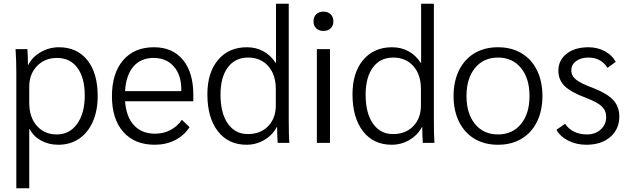

<svg xmlns="http://www.w3.org/2000/svg" viewBox="-20 -762 3360 1024"><path d="M67 -376Q67 -440 63 -500H126Q129 -464 129 -416H131Q151 -457 196.5 -483.5Q242 -510 294 -510Q391 -510 446 -441Q501 -372 501 -250Q501 -172 475 -113Q449 -54 401.5 -22Q354 10 291 10Q240 10 199 -12.5Q158 -35 139 -73H136V242H67ZM432 -253Q432 -347 393 -400Q354 -453 284 -453Q219 -453 177.5 -410Q136 -367 136 -300V-213Q136 -137 176.5 -91Q217 -45 283 -45Q351 -45 391.5 -101.5Q432 -158 432 -253Z M1011 -222H647Q653 -139 694.5 -94Q736 -49 807 -49Q852 -49 889 -68.5Q926 -88 950 -123L991 -84Q962 -39 913.5 -14.5Q865 10 805 10Q698 10 637.5 -58.5Q577 -127 577 -249Q577 -371 636.5 -440.5Q696 -510 801 -510Q900 -510 955.5 -443Q1011 -376 1011 -256ZM947 -284Q947 -362 907 -407.5Q867 -453 799 -453Q731 -453 691.5 -407Q652 -361 647 -276H947Z M1086 -259Q1086 -375 1143 -442.5Q1200 -510 1297 -510Q1345 -510 1384 -489Q1423 -468 1450 -427H1452V-742H1520V-124Q1520 -35 1523 0H1461Q1458 -42 1458 -84H1456Q1433 -41 1389.5 -15.5Q1346 10 1295 10Q1198 10 1142 -62Q1086 -134 1086 -259ZM1451 -200V-287Q1451 -364 1410.5 -409.5Q1370 -455 1303 -455Q1234 -455 1195 -402.5Q1156 -350 1156 -257Q1156 -159 1195 -103Q1234 -47 1302 -47Q1369 -47 1410 -89Q1451 -131 1451 -200Z M1652 -648Q1652 -672 1666.5 -686Q1681 -700 1705 -700Q1729 -700 1743.5 -686Q1758 -672 1758 -648Q1758 -625 1743.5 -611Q1729 -597 1705 -597Q1681 -597 1666.5 -611Q1652 -625 1652 -648ZM1670 -500H1740V0H1670Z M1860 -259Q1860 -375 1917 -442.5Q1974 -510 2071 -510Q2119 -510 2158 -489Q2197 -468 2224 -427H2226V-742H2294V-124Q2294 -35 2297 0H2235Q2232 -42 2232 -84H2230Q2207 -41 2163.5 -15.5Q2120 10 2069 10Q1972 10 1916 -62Q1860 -134 1860 -259ZM2225 -200V-287Q2225 -364 2184.5 -409.5Q2144 -455 2077 -455Q2008 -455 1969 -402.5Q1930 -350 1930 -257Q1930 -159 1969 -103Q2008 -47 2076 -47Q2143 -47 2184 -89Q2225 -131 2225 -200Z M2399 -250Q2399 -328 2428 -387Q2457 -446 2510.5 -478Q2564 -510 2636 -510Q2708 -510 2761.5 -478Q2815 -446 2844 -387Q2873 -328 2873 -250Q2873 -172 2844 -113Q2815 -54 2761.5 -22Q2708 10 2636 10Q2564 10 2510.5 -22Q2457 -54 2428 -113Q2399 -172 2399 -250ZM2804 -250Q2804 -344 2758.5 -399.5Q2713 -455 2636 -455Q2559 -455 2513.5 -399.5Q2468 -344 2468 -250Q2468 -156 2513.5 -100.5Q2559 -45 2636 -45Q2713 -45 2758.5 -100.5Q2804 -156 2804 -250Z M2948 -70 2994 -102Q3012 -74 3042 -59.5Q3072 -45 3110 -45Q3155 -45 3184 -71.5Q3213 -98 3213 -139Q3213 -172 3189.5 -194.5Q3166 -217 3108 -239Q3025 -270 2991.5 -303Q2958 -336 2958 -385Q2958 -441 3002 -475.5Q3046 -510 3119 -510Q3166 -510 3205.5 -489Q3245 -468 3264 -432L3220 -400Q3186 -455 3118 -455Q3078 -455 3052.5 -436Q3027 -417 3027 -387Q3027 -358 3052 -337.5Q3077 -317 3145 -292Q3219 -263 3251 -228Q3283 -193 3283 -141Q3283 -73 3235 -31.5Q3187 10 3107 10Q3054 10 3010.5 -12Q2967 -34 2948 -70Z"/></svg>

Font: Sarabun Light
Style: Regular
Weight: 300
Designer: Suppakit Chalermlarp | Katatrad Co.,Ltd.
Foundry: Cadson Demak Co.,Ltd.
Version: Version 1.000; ttfautohint (v1.6)